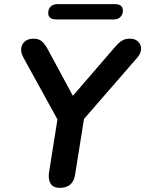

<svg xmlns="http://www.w3.org/2000/svg" viewBox="-20 -900 702 928"><path d="M269 8Q238 8 225 -12Q212 -32 217 -67L264 -363L278 -286L93 -622Q80 -646 82.5 -666.5Q85 -687 100.5 -700Q116 -713 142 -713Q165 -713 179.5 -702.5Q194 -692 209 -665L343 -417H315L536 -673Q556 -696 571 -704.5Q586 -713 608 -713Q633 -713 647.5 -699Q662 -685 662 -664Q662 -643 644 -622L352 -286L392 -363L343 -56Q333 8 269 8ZM253 -806Q213 -806 213 -837Q213 -857 225 -868.5Q237 -880 257 -880H534Q574 -880 574 -849Q574 -830 562 -818Q550 -806 530 -806Z"/></svg>

Font: Nunito ExtraLight
Style: Italic
Weight: 200
Italic angle: -9°
Designer: Vernon Adams
Foundry: Vernon Adams
Version: Version 3.602